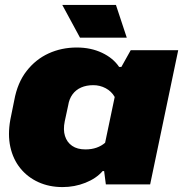

<svg xmlns="http://www.w3.org/2000/svg" viewBox="-20 -749 744 780"><path d="M234 11Q180 11 136 -9Q92 -29 62.5 -65.5Q33 -102 22 -152Q11 -202 22 -263L38 -342Q51 -413 88 -460.5Q125 -508 177.5 -532Q230 -556 292 -556Q349 -556 394.5 -534.5Q440 -513 464 -477H473L511 -545H704L590 0H410L403 -54H397Q371 -24 327 -6.5Q283 11 234 11ZM327 -142Q352 -142 372 -149Q392 -156 407 -169L446 -355Q433 -378 409.5 -390.5Q386 -403 359 -403Q331 -403 309.5 -393.5Q288 -384 274.5 -365.5Q261 -347 257 -321L243 -256Q236 -222 244 -196.5Q252 -171 273 -156.5Q294 -142 327 -142ZM305 -596 233 -729H451L495 -596Z"/></svg>

Font: Hubot Sans Condensed ExtraLight Black
Style: Italic
Weight: 900
Italic angle: -12.0243°
Version: Version 2.000